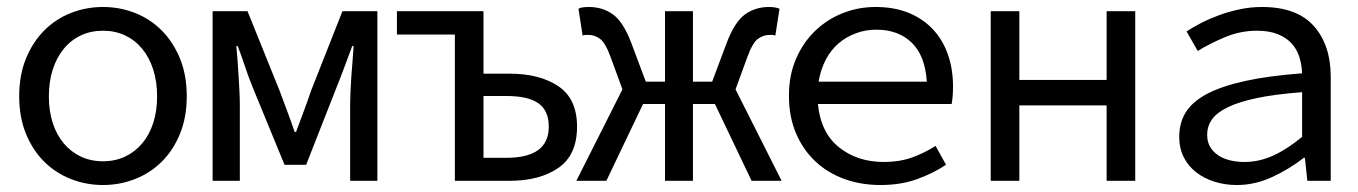

<svg xmlns="http://www.w3.org/2000/svg" viewBox="-20 -518 3890 550"><path d="M35 -242Q35 -182 54.5 -134.5Q74 -87 107 -54.5Q140 -22 183.5 -5Q227 12 275 12Q323 12 366.5 -5Q410 -22 443 -54.5Q476 -87 495.5 -134.5Q515 -182 515 -242Q515 -303 495.5 -350.5Q476 -398 443 -431Q410 -464 366.5 -481Q323 -498 275 -498Q227 -498 183.5 -481Q140 -464 107 -431Q74 -398 54.5 -350.5Q35 -303 35 -242ZM120 -242Q120 -284 131 -318.5Q142 -353 162.5 -378Q183 -403 211.5 -416.5Q240 -430 275 -430Q310 -430 338.5 -416.5Q367 -403 387.5 -378Q408 -353 419 -318.5Q430 -284 430 -242Q430 -200 419 -166Q408 -132 387.5 -107.5Q367 -83 338.5 -69.5Q310 -56 275 -56Q240 -56 211.5 -69.5Q183 -83 162.5 -107.5Q142 -132 131 -166Q120 -200 120 -242Z M667 0V-218Q667 -234 666 -255.5Q665 -277 663.5 -299.5Q662 -322 660.5 -344.5Q659 -367 657 -386H661Q672 -357 682 -327Q692 -297 703 -270L795 -46H857L945 -270Q956 -297 967 -327Q978 -357 989 -386H993Q992 -367 990 -344.5Q988 -322 986.5 -299.5Q985 -277 984 -255.5Q983 -234 983 -218V0H1061V-486H961L871 -258Q861 -228 850 -199Q839 -170 828 -140H824Q814 -170 803 -199Q792 -228 781 -258L689 -486H589V0Z M1439 0Q1526 0 1579.5 -37Q1633 -74 1633 -155Q1633 -235 1579.5 -271Q1526 -307 1439 -307H1365V-486H1117V-419H1283V0ZM1365 -243H1431Q1493 -243 1522.5 -222Q1552 -201 1552 -155Q1552 -66 1431 -66H1365Z M1717 0 1822 -220H1885V0H1965V-220H2028L2133 0H2219L2087 -262L2121 -355Q2136 -396 2151.5 -407Q2167 -418 2184 -418Q2189 -418 2192.5 -418Q2196 -418 2201 -416L2213 -493Q2201 -498 2183 -498Q2144 -498 2114.5 -477Q2085 -456 2062 -396L2020 -284H1965V-486H1885V-284H1830L1788 -396Q1765 -456 1735.5 -477Q1706 -498 1667 -498Q1658 -498 1650 -497Q1642 -496 1637 -493L1649 -416Q1654 -418 1657.5 -418Q1661 -418 1666 -418Q1683 -418 1698.5 -407Q1714 -396 1729 -355L1763 -262L1631 0Z M2660 -100Q2627 -79 2591.5 -66.5Q2556 -54 2512 -54Q2436 -54 2383.5 -96Q2331 -138 2323 -220H2706Q2708 -230 2709 -243Q2710 -256 2710 -270Q2710 -321 2695 -363Q2680 -405 2651.5 -435Q2623 -465 2582 -481.5Q2541 -498 2488 -498Q2439 -498 2394.5 -480.5Q2350 -463 2315.5 -430Q2281 -397 2260.5 -350Q2240 -303 2240 -244Q2240 -183 2260.5 -135.5Q2281 -88 2316.5 -55Q2352 -22 2399.5 -5Q2447 12 2502 12Q2561 12 2607.5 -5Q2654 -22 2690 -46ZM2325 -284Q2331 -320 2346 -348Q2361 -376 2383 -394.5Q2405 -413 2432.5 -423Q2460 -433 2490 -433Q2553 -433 2591.5 -396Q2630 -359 2635 -284Z M2900 0V-216H3150V0H3232V-486H3150V-289H2900V-486H2818V0Z M3725 0H3792V-298Q3792 -389 3743.5 -443.5Q3695 -498 3595 -498Q3563 -498 3532 -491.5Q3501 -485 3473.5 -475Q3446 -465 3421.5 -452.5Q3397 -440 3379 -428L3411 -372Q3445 -393 3489 -411.5Q3533 -430 3581 -430Q3616 -430 3640.5 -420Q3665 -410 3680 -393.5Q3695 -377 3702 -355Q3709 -333 3710 -308Q3616 -301 3549 -286.5Q3482 -272 3439.5 -250Q3397 -228 3377.5 -197.5Q3358 -167 3358 -126Q3358 -93 3371 -67.5Q3384 -42 3406.5 -24.5Q3429 -7 3459 2.5Q3489 12 3523 12Q3575 12 3624.5 -11Q3674 -34 3715 -66H3718ZM3710 -126Q3668 -91 3627.5 -72.5Q3587 -54 3545 -54Q3524 -54 3504.5 -58.5Q3485 -63 3470.5 -72.5Q3456 -82 3447 -96.5Q3438 -111 3438 -132Q3438 -156 3451.5 -175.5Q3465 -195 3496.5 -210.5Q3528 -226 3580 -237Q3632 -248 3710 -254Z"/></svg>

Font: Codetta
Style: Regular
Weight: 400
Italic angle: -11°
Designer: Ulrich Proeller
Foundry: PROSA GmbH
Version: Version 2.00;September 29, 2018;FontCreator 11.5.0.2427 64-b